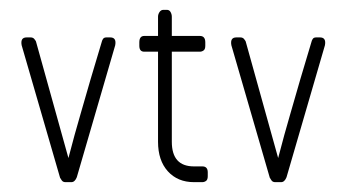

<svg xmlns="http://www.w3.org/2000/svg" viewBox="-20 -370 707 390"><path d="M136 -10Q132 0 125 0H113Q108 0 105.5 -3.5Q103 -7 102 -9L24 -278Q21 -294 34 -294H42Q47 -294 49.5 -291Q52 -288 53 -286L119 -49Q132 -99 143.5 -138Q155 -177 164 -209L187 -286Q187 -287 189 -290.5Q191 -294 196 -294H204Q217 -294 214 -278Z M391 0H374Q341 0 321 -22Q301 -44 301 -82V-265H273Q263 -265 263 -277V-284Q263 -297 273 -297H301V-336Q301 -341 304 -345.5Q307 -350 312 -350H319Q324 -350 326.5 -345.5Q329 -341 329 -336V-297H386Q397 -297 397 -284V-277Q397 -270 393.5 -267.5Q390 -265 386 -265H329V-82Q329 -32 374 -32H391Q402 -32 402 -20V-12Q402 -5 398.5 -2.5Q395 0 391 0Z M562 -10Q558 0 551 0H539Q534 0 531.5 -3.5Q529 -7 528 -9L450 -278Q447 -294 460 -294H468Q473 -294 475.5 -291Q478 -288 479 -286L545 -49Q558 -99 569.5 -138Q581 -177 590 -209L613 -286Q613 -287 615 -290.5Q617 -294 622 -294H630Q643 -294 640 -278Z"/></svg>

Font: Chathura
Style: Regular
Weight: 300
Designer: Appaji Ambarisha Darbha
Foundry: Aditya Fonts
Version: Version 1.00 2015